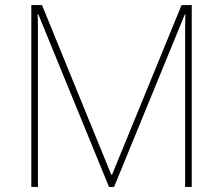

<svg xmlns="http://www.w3.org/2000/svg" viewBox="-20 -734 877 754"><path d="M408 0 130 -679H128Q129 -654 129 -636.5Q129 -619 129 -596V0H103V-714H145L417 -48H420L693 -714H733V0H707V-602Q707 -617 707 -635Q707 -653 708 -678H706L428 0Z"/></svg>

Font: Noto Sans Khmer UI Thin
Style: Regular
Weight: 100
Designer: Danh Hong and the Monotype Design Team
Foundry: Monotype Imaging Inc.
Version: Version 2.002; ttfautohint (v1.8.4.7-5d5b)